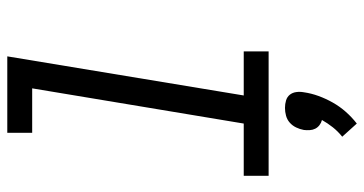

<svg xmlns="http://www.w3.org/2000/svg" viewBox="-262 -514 1023 540"><g transform="rotate(-90 250.0 -243.5)"><path d="M26 0V-70H173L272 -665H147V-735H362L252 -70H376V0ZM173 248 136 207Q151 195 162.5 180.5Q174 166 183 150Q175 148 168.5 143Q162 138 158.5 131Q155 124 154.5 115.5Q154 107 155 99Q157 88 162 77.5Q167 67 175.5 59.5Q184 52 195 49Q206 46 217 46Q228 46 238 49Q248 52 254 59.5Q260 67 261.5 77.5Q263 88 261 99Q258 120 250.5 140.5Q243 161 232 180.5Q221 200 206 217Q191 234 173 248Z"/></g></svg>

Font: Iosevka Slab Oblique
Style: Regular
Weight: 400
Italic angle: -9°
Monospace: yes
Designer: Belleve Invis
Foundry: Belleve Invis
Version: Version 11.1.1; ttfautohint (v1.8.3)